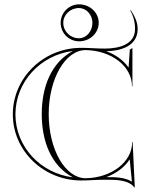

<svg xmlns="http://www.w3.org/2000/svg" viewBox="-20 -825 700 883"><path d="M271 -720C271 -757.5 303.3 -788 343 -788C377.2 -788 405 -757.5 405 -720C405 -680.8 377.2 -649 343 -649C303.3 -649 271 -680.8 271 -720ZM259 -720C259 -673 297 -635 344 -635C393.7 -635 434 -673.1 434 -720C434 -766.9 393.7 -805 344 -805C297.1 -805 259 -766.9 259 -720ZM354 -605C180.1 -605 39 -467.9 39 -299C39 -131.2 180.1 5 354 5C369.4 5 386.5 4.3 404.3 3.4C423.3 2.4 443.1 1.6 462.5 1.6C517.9 1.6 571.3 1.9 599 38H600L590 -172H588C588 -78.2 490.5 -7 374 -5.3C280.2 -5.3 204 -137.3 204 -300C204 -462.7 280.2 -594.7 374 -594.7C490.5 -593 587 -521.8 587 -428H589V-604L577 -597L571.4 -514C548.1 -547.6 511.7 -573.7 468.6 -589.6C534.5 -590.2 613.1 -612.6 613.1 -691.7C613.1 -724.1 599.2 -750.6 581.1 -779L579.1 -778C593.7 -749.9 601.1 -723.2 601.1 -691.7C601.1 -622.6 531.5 -601.6 462.5 -601.6C443.1 -601.6 423.3 -602.4 404.3 -603.4C386.5 -604.3 369.4 -605 354 -605ZM468.9 -10.4C515 -27.4 553.6 -56.4 576.5 -92.5L586.7 10.7C554.1 -10.1 511.1 -10.4 468.9 -10.4ZM315.4 -9.4C166.1 -27.9 51 -150.9 51 -299C51 -448.3 166.1 -572.1 315.3 -590.6C215.4 -537.2 172 -425.1 172 -300C172 -174.8 215.3 -62.4 315.4 -9.4Z"/></svg>

Font: SortefaxS01
Style: Medium
Weight: 500
Designer: gluk
Foundry: gluk
Version: Version 0.261